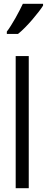

<svg xmlns="http://www.w3.org/2000/svg" viewBox="-20 -997 248 1017"><path d="M63.1 -700H132.3V0H63.1ZM16.2 -829.8Q27.3 -843.9 38.6 -862.4Q50 -880.8 61.6 -901Q73.2 -921.2 83.3 -941.2Q93.4 -961.1 101 -976.8H208.1V-967.2Q200 -954 184.6 -934.1Q169.2 -914.1 150.8 -892.7Q132.3 -871.2 112.4 -851Q92.4 -830.8 75.3 -817.2H16.2Z"/></svg>

Font: Myanmar KatKuu
Style: Regular
Weight: 400
Designer: Khon Soe Zaw Thu
Foundry: MPUA
Version: Version 1.00 September 13, 2016, initial release